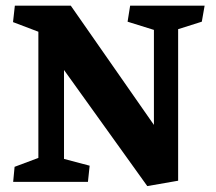

<svg xmlns="http://www.w3.org/2000/svg" viewBox="-20 -627 746 662"><path d="M112.3 -517.6V-82.5L30.3 -51.8L25.4 0H283.2L289.1 -55.7L200.7 -79.1V-385.7L487.8 14.6L594.2 -3.9V-526.4L675.8 -552.2L685.5 -607.4H428.7L419.9 -552.2L510.7 -523.9V-196.3L224.1 -607.4H31.2L24.9 -550.8Z"/></svg>

Font: Neuton
Style: Bold
Weight: 700
Designer: Brian M Zick
Foundry: Brian M Zick
Version: Version 1.560